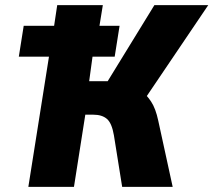

<svg xmlns="http://www.w3.org/2000/svg" viewBox="-20 -725 828 745"><path d="M90 0 170 -505H53L72 -625H190L202 -705H379L366 -625H444L425 -505H339L326 -410H431L369 -363L579 -705H788L544 -344L492 -393Q510 -385 529.5 -371Q549 -357 566.5 -330.5Q584 -304 594 -257L650 0H454L422 -200Q414 -247 395 -263.5Q376 -280 342 -280H311L267 0Z"/></svg>

Font: Nunito Sans 7pt Condensed Black
Style: Italic
Weight: 900
Width: 3
Italic angle: -9°
Designer: Vernon Adams
Foundry: Vernon Adams
Version: Version 3.101;gftools[0.9.27]